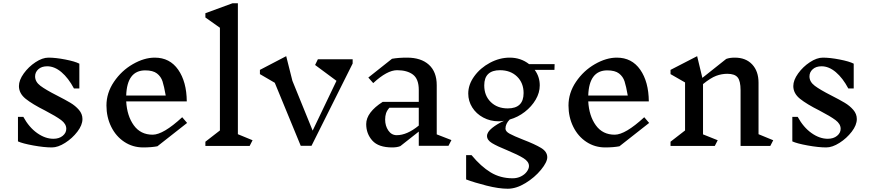

<svg xmlns="http://www.w3.org/2000/svg" viewBox="-20 -893 5342 1176"><path d="M256 -216Q178 -255 137 -288Q96 -321 96 -366Q96 -402 125.5 -443Q155 -484 197.5 -512Q240 -540 277 -540Q321 -540 380 -528.5Q439 -517 466 -503V-351H433Q399 -415 356.5 -451Q314 -487 269 -487Q235 -487 215 -469Q195 -451 195 -425Q195 -392 227.5 -367.5Q260 -343 329 -308Q380 -282 411 -263.5Q442 -245 463.5 -220Q485 -195 485 -164Q485 -127 454 -86.5Q423 -46 379 -18Q335 10 298 10Q250 10 184 -2Q118 -14 90 -27V-177H123Q158 -113 207.5 -78Q257 -43 307 -43Q342 -43 364 -61Q386 -79 386 -104Q386 -134 354.5 -157.5Q323 -181 256 -216Z M944 3Q907 10 857 10Q793 10 741.5 -24Q690 -58 661 -117Q632 -176 632 -247Q632 -324 678 -392Q724 -460 793.5 -500Q863 -540 928 -540Q1020 -540 1071.5 -466Q1123 -392 1124 -272H753Q758 -183 799.5 -125.5Q841 -68 915 -68Q980 -68 1096 -175L1126 -140ZM753 -308H995Q985 -365 975.5 -394.5Q966 -424 941.5 -443Q917 -462 869 -462H870Q758 -462 753 -308Z M1509 1H1238V-25L1327 -94V-723L1238 -786V-812L1404 -873H1437V-71L1527 -34Z M2140 -504 1888 0H1822L1663 -386L1572 -439V-465L1733 -549L1771 -398L1895 -93L2041 -398L1910 -495L1927 -530H2140Z M2727 0H2545V-87L2432 2Q2412 10 2382 10Q2298 10 2260.5 -32Q2223 -74 2223 -133Q2223 -169 2249 -203.5Q2275 -238 2324 -269H2545V-342Q2545 -409 2509.5 -436Q2474 -463 2412 -463Q2351 -463 2266 -384L2236 -418L2381 -533Q2420 -540 2473 -540Q2559 -540 2607 -496.5Q2655 -453 2655 -371V-70L2745 -35ZM2545 -124V-233H2365Q2350 -216 2344.5 -199Q2339 -182 2339 -161Q2339 -122 2358.5 -93.5Q2378 -65 2410 -65Q2473 -65 2545 -124Z M3255 -465Q3286 -423 3286 -370Q3286 -325 3261 -282.5Q3236 -240 3194 -207.5Q3152 -175 3102 -161Q3076 -135 3076 -105Q3076 -88 3101.5 -74Q3127 -60 3183 -38Q3256 -10 3294 13Q3332 36 3332 70Q3332 100 3293.5 147Q3255 194 3198.5 228.5Q3142 263 3090 263Q3035 263 2960 244Q2885 225 2835 206V57H2868Q2926 127 2985.5 163Q3045 199 3120 199Q3148 199 3171 187.5Q3194 176 3207 158Q3220 140 3220 124Q3220 97 3186.5 76Q3153 55 3088 28Q3024 2 2993.5 -16.5Q2963 -35 2963 -60Q2963 -84 2994 -109Q3025 -134 3067 -153Q3051 -150 3034 -150Q2983 -150 2940 -173Q2897 -196 2872.5 -235Q2848 -274 2848 -320Q2848 -375 2885 -426Q2922 -477 2981 -508.5Q3040 -540 3102 -540Q3170 -540 3221 -500H3377L3376 -465ZM3187 -323Q3187 -385 3147 -424Q3107 -463 3042 -463Q2995 -463 2970.5 -440Q2946 -417 2946 -370Q2946 -307 2986 -268Q3026 -229 3090 -229Q3187 -229 3187 -323Z M3774 3Q3737 10 3687 10Q3623 10 3571.5 -24Q3520 -58 3491 -117Q3462 -176 3462 -247Q3462 -324 3508 -392Q3554 -460 3623.5 -500Q3693 -540 3758 -540Q3850 -540 3901.5 -466Q3953 -392 3954 -272H3583Q3588 -183 3629.5 -125.5Q3671 -68 3745 -68Q3810 -68 3926 -175L3956 -140ZM3583 -308H3825Q3815 -365 3805.5 -394.5Q3796 -424 3771.5 -443Q3747 -462 3699 -462H3700Q3588 -462 3583 -308Z M4698 1H4516V-340Q4516 -397 4498 -419Q4480 -441 4435 -441Q4400 -441 4366.5 -428.5Q4333 -416 4286 -378V-70L4376 -34L4358 1H4087V-25L4176 -94V-388L4087 -439V-465L4250 -549L4282 -416L4428 -532Q4449 -540 4481 -540Q4548 -540 4587 -498.5Q4626 -457 4626 -386V-71L4716 -34Z M4999 -216Q4921 -255 4880 -288Q4839 -321 4839 -366Q4839 -402 4868.5 -443Q4898 -484 4940.5 -512Q4983 -540 5020 -540Q5064 -540 5123 -528.5Q5182 -517 5209 -503V-351H5176Q5142 -415 5099.5 -451Q5057 -487 5012 -487Q4978 -487 4958 -469Q4938 -451 4938 -425Q4938 -392 4970.5 -367.5Q5003 -343 5072 -308Q5123 -282 5154 -263.5Q5185 -245 5206.5 -220Q5228 -195 5228 -164Q5228 -127 5197 -86.5Q5166 -46 5122 -18Q5078 10 5041 10Q4993 10 4927 -2Q4861 -14 4833 -27V-177H4866Q4901 -113 4950.5 -78Q5000 -43 5050 -43Q5085 -43 5107 -61Q5129 -79 5129 -104Q5129 -134 5097.5 -157.5Q5066 -181 4999 -216Z"/></svg>

Font: Inknut Antiqua Light
Style: Regular
Weight: 300
Designer: Claus Eggers Sørensen
Foundry: Claus Eggers Sørensen
Version: Version 1.003; ttfautohint (v1.8.2) -l 8 -r 50 -G 200 -x 14 